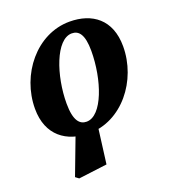

<svg xmlns="http://www.w3.org/2000/svg" viewBox="-128 -594 784 883"><g transform="rotate(-20 264.0 -152.5)"><path d="M108.5 194.3 248.2 176.7 273.4 -18.4 168.3 -19 92.2 182.1 108.5 194.3ZM222.9 15.1C383.8 15.1 506 -141.1 506 -308C506 -439.6 422.5 -498.7 312.6 -498.7C150.4 -498.7 26.7 -343 26.7 -175.9C26.7 -44.7 113.3 15.1 222.9 15.1ZM230.3 -39.2C197.1 -39.2 171.4 -64.3 171.4 -149.2C171.4 -284.6 225.8 -444.4 303.8 -444.4C337.9 -444.4 361.3 -418.9 361.3 -338.1C361.3 -198.4 307.7 -39.2 230.3 -39.2Z"/></g></svg>

Font: Source Serif 4 Variable
Style: Italic
Weight: 400
Italic angle: -12°
Designer: Frank Grießhammer
Foundry: Adobe Systems Incorporated
Version: Version 4.004;hotconv 1.0.116;makeotfexe 2.5.65601